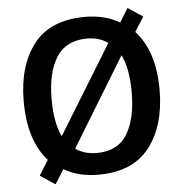

<svg xmlns="http://www.w3.org/2000/svg" viewBox="-55 -802 851 891"><g transform="rotate(-5 371.0 -356.0)"><path d="M184 -358Q184 -482 229 -553Q274 -624 372 -624Q429 -624 469 -595L216 -183Q184 -247 184 -358ZM557 -358Q557 -234 513 -162.5Q469 -91 371 -91Q313 -91 273 -120L525 -533Q557 -469 557 -358ZM687 -358Q687 -538 598 -635L641 -703L572 -749L532 -685Q463 -725 372 -725Q209 -725 131.5 -624.5Q54 -524 54 -359Q54 -176 142 -79L98 -9L168 37L210 -30Q276 10 371 10Q531 10 609 -91Q687 -192 687 -358Z"/></g></svg>

Font: Noto Sans Display Medium
Style: Regular
Weight: 500
Designer: Monotype Design Team
Foundry: Monotype Imaging Inc.
Version: Version 1.900